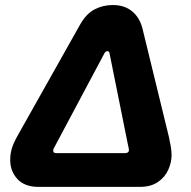

<svg xmlns="http://www.w3.org/2000/svg" viewBox="-20 -732 747 752"><path d="M131.3 0Q76.7 0 48.3 -30.7Q20 -61.3 20 -105.3Q20 -128 26 -149.3Q32 -170.7 49 -200.7L294.3 -636.7Q318 -678.3 350.5 -695.3Q383 -712.3 422 -712.3Q467.7 -712.3 497.7 -687.5Q527.7 -662.7 538.3 -619L635.3 -221.3Q637.3 -214 641.2 -197.2Q645 -180.3 648.5 -160.7Q652 -141 652 -124Q652 -96.3 639.3 -67.5Q626.7 -38.7 598.8 -19.3Q571 0 527 0ZM199 -132.3H470.7Q476.7 -132.3 480.8 -135.3Q485 -138.3 485 -144.3Q485 -147.3 483.7 -153.7Q482.3 -160 480.3 -169L409 -523.3Q408 -527.7 406 -529.7Q404 -531.7 400 -531.7Q396.7 -531.7 393.8 -529.2Q391 -526.7 389 -523.3L190.7 -151Q188.3 -146.7 188.3 -142Q188.3 -138.3 190.7 -135.3Q193 -132.3 199 -132.3Z"/></svg>

Font: MuseoModerno Thin
Style: Italic
Weight: 100
Italic angle: -9°
Designer: Pablo Cosgaya, Héctor Gatti, Marcela Romero, and the Authors of The MuseoModerno Project.
Foundry: Omnibus-Type Team
Version: Version 1.003